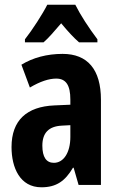

<svg xmlns="http://www.w3.org/2000/svg" viewBox="-20 -786 504 816"><path d="M300 -766H181C162 -728 117 -658 86 -619V-606H165C185 -623 211 -653 240 -687C268 -653 293 -626 316 -606H394V-619C357 -668 322 -722 300 -766ZM246 -557C180 -557 120 -541 71 -511L107 -414C151 -440 188 -452 219 -452C261 -452 279 -423 279 -363V-341L211 -338C94 -333 29 -275 29 -161C29 -73 65 10 156 10C220 10 257 -17 290 -73H293L314 0H409V-362C409 -491 352 -557 246 -557ZM242 -252 279 -254V-204C279 -137 250 -94 209 -94C177 -94 160 -118 160 -167C160 -221 187 -249 242 -252Z"/></svg>

Font: Noto Sans Armenian ExtraCondensed
Style: Regular
Weight: 400
Width: 2
Designer: Monotype Design Team
Foundry: Monotype Imaging Inc.
Version: Version 2.008